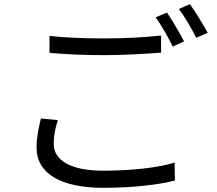

<svg xmlns="http://www.w3.org/2000/svg" viewBox="-20 -863 1040 919"><path d="M217 -691V-610C296 -603 381 -599 482 -599C574 -599 683 -606 751 -611V-693C679 -685 577 -679 481 -679C381 -679 289 -683 217 -691ZM257 -288 176 -296C166 -256 155 -209 155 -157C155 -31 273 36 476 36C619 36 746 20 817 1L816 -85C741 -61 612 -46 474 -46C314 -46 237 -98 237 -175C237 -212 244 -249 257 -288ZM779 -803 725 -780C753 -742 787 -681 807 -640L861 -665C840 -705 804 -767 779 -803ZM889 -843 836 -820C865 -782 898 -725 919 -682L974 -706C954 -743 916 -806 889 -843Z"/></svg>

Font: Noto Sans Mono CJK SC
Style: Regular
Weight: 400
Designer: Ryoko NISHIZUKA 西塚涼子 (kana, bopomofo & ideographs); Paul D. Hunt (Latin, Greek & Cyrillic); Sandoll Communications 산돌커뮤니
Foundry: Adobe
Version: Version 2.004;hotconv 1.0.118;makeotfexe 2.5.65603